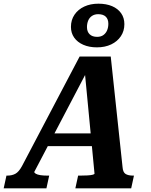

<svg xmlns="http://www.w3.org/2000/svg" viewBox="-73 -1022 817 1042"><path d="M185 -298H451L445 -229H160ZM386 -644 403 -642 113 -89Q113 -84 121.5 -79Q130 -74 146 -71.5Q162 -69 182 -69H194L179 0H-53L-38 -69H-33Q-8 -69 10.5 -79Q29 -89 46 -120L359 -715H528L592 -116Q594 -87 608.5 -78Q623 -69 649 -69H654L639 0H336L351 -69H364Q385 -69 402 -70Q419 -71 429 -73.5Q439 -76 440 -79ZM460 -945Q440 -945 426 -935.5Q412 -926 405.5 -910Q399 -894 399 -875Q399 -850 413.5 -836Q428 -822 454 -822Q475 -822 488.5 -832Q502 -842 508.5 -858Q515 -874 515 -893Q515 -918 501 -931.5Q487 -945 460 -945ZM453 -765Q411 -765 379 -779Q347 -793 329.5 -818Q312 -843 312 -876Q312 -914 331.5 -942.5Q351 -971 384.5 -986.5Q418 -1002 461 -1002Q504 -1002 535.5 -988.5Q567 -975 584.5 -950Q602 -925 602 -891Q602 -854 583 -825.5Q564 -797 530.5 -781Q497 -765 453 -765Z"/></svg>

Font: Roboto Serif 20pt SemiBold
Style: Italic
Weight: 600
Italic angle: -10°
Version: Version 1.007